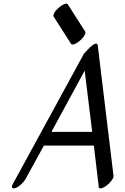

<svg xmlns="http://www.w3.org/2000/svg" viewBox="-20 -1002 690 1060"><path d="M354.3 -978 450.1 -828Q454.5 -821 446.3 -806.5Q438 -792 421.8 -778Q405.5 -764 391.1 -758.5Q376.6 -753 372.2 -760L276.3 -910Q271.9 -917 280.2 -931.5Q288.5 -946 304.7 -960Q320.9 -974 335.4 -979.5Q349.9 -985 354.3 -978ZM50.8 14 443.7 -706 476.8 -741Q516.9 -776 519.7 -751L606.7 -31Q607.9 -22 596.5 -6Q585.1 10 568.5 22.5Q551.9 35 539.2 37.5Q526.5 40 525.3 31L498.3 -198Q497.3 -198 495.3 -198H222.3L121.2 -14Q112.9 1 97.1 15.5Q81.4 30 66.9 35.5Q52.4 41 47.5 34.5Q42.6 28 50.8 14ZM489 -274 447.5 -612 264 -274Z"/></svg>

Font: Kavivanar
Style: Regular
Weight: 400
Designer: Tharique Azeez
Foundry: Tharique Azeez
Version: Version 1.88